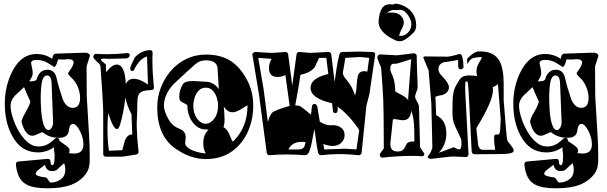

<svg xmlns="http://www.w3.org/2000/svg" viewBox="-20 -848 3284 1038"><path d="M237 170Q163 170 126 151Q98 137 84 109.5Q70 82 66 42V40Q66 26 81 25L236 11H239Q252 11 253 26Q253 45 262 45Q275 45 275 5Q275 -2 275 -10.5Q275 -19 273 -29Q272 -34 272 -40Q272 -46 272 -52Q232 -24 185 -24Q93 -24 45 -115Q6 -187 6 -288Q6 -368 36 -440Q86 -556 177 -556Q225 -556 262 -530Q264 -538 265 -542Q266 -546 267 -547Q272 -558 281 -558L430 -563Q466 -565 466 -545Q466 -546 448 -489L449 -328L460 -143Q463 -101 464 -67.5Q465 -34 465 -8Q465 8 465 21.5Q465 35 463 44Q459 80 430.5 108.5Q402 137 365 151Q315 170 237 170ZM466 -545Q466 -545 466 -545ZM373 -265Q413 -265 413 -319Q413 -349 400 -379.5Q387 -410 364 -430Q348 -445 348 -453L363 -475Q378 -498 378 -510Q378 -528 348 -528Q344 -528 339 -527.5Q334 -527 328 -526L294 -527Q283 -486 273 -486Q272 -486 241 -506Q213 -524 178 -524Q148 -524 148 -506Q148 -503 152.5 -484.5Q157 -466 157 -452Q157 -442 151.5 -431Q146 -420 138 -408Q175 -408 178 -419Q193 -471 237 -471Q277 -471 287 -422Q295 -383 320 -309Q340 -265 373 -265ZM242 -145Q252 -145 260 -158.5Q268 -172 267 -191L259 -395Q258 -440 234 -440Q216 -440 208 -411Q204 -394 202 -370.5Q200 -347 200 -316Q200 -309 200.5 -289.5Q201 -270 203 -245.5Q205 -221 209.5 -198Q214 -175 222 -160Q230 -145 242 -145ZM381 -18Q431 -18 431 -67Q431 -104 411 -142Q392 -178 374 -178Q356 -178 352 -141Q347 -103 299 -103Q247 -103 212 -132Q211 -133 207 -133Q205 -133 195.5 -128.5Q186 -124 174.5 -119Q163 -114 155 -114Q137 -114 121.5 -132.5Q106 -151 97 -188Q94 -200 121 -246Q147 -292 143 -302Q136 -317 127.5 -335.5Q119 -354 110 -377L60 -330Q37 -304 37 -277Q37 -251 48.5 -213.5Q60 -176 80.5 -140Q101 -104 128.5 -80Q156 -56 188 -56Q214 -56 234.5 -66.5Q255 -77 274 -96Q281 -103 288 -103Q300 -103 302 -86Q302 -85 329 -67Q356 -49 356 -37V-33Q356 -28 353 -20Q363 -19 370 -18.5Q377 -18 381 -18ZM256 139Q287 138 310 120.5Q333 103 333 69Q333 53 327 34Q320 40 311.5 47.5Q303 55 293 65Q283 77 261 77Q231 77 223 43Q222 44 214.5 49.5Q207 55 193 66Q173 81 173 91Q173 105 225 111Q231 111 236 118Q241 125 245.5 132Q250 139 256 139Z M554 -1Q538 -1 538 -16Q538 -136 538 -200.5Q538 -265 537 -274Q536 -294 533 -348Q530 -402 523 -491Q523 -499 504 -515Q486 -531 484 -540Q484 -547 488.5 -552Q493 -557 499 -557Q514 -556 529 -555.5Q544 -555 559 -555Q612 -555 666 -561H669Q681 -561 681 -551Q681 -532 657 -532Q642 -531 618.5 -531Q595 -531 563 -530Q562 -530 558 -530Q554 -530 547 -531Q525 -531 525 -526Q525 -520 552 -500L554 -458Q586 -499 611 -499Q656 -499 660 -393Q672 -422 703 -422Q736 -422 780 -391L775 -543Q753 -536 736.5 -518.5Q720 -501 706 -473Q702 -464 695 -464Q684 -464 684 -479Q684 -482 686 -488Q691 -502 710 -539Q742 -573 788 -577H791Q805 -577 805 -562Q804 -551 804 -540.5Q804 -530 804 -519Q804 -479 806.5 -444Q809 -409 812 -377V-374Q812 -361 797 -361Q764 -360 748 -353Q732 -346 727 -329.5Q722 -313 722 -282Q722 -275 722 -261.5Q722 -248 721 -228Q720 -208 719.5 -192.5Q719 -177 719 -166Q720 -131 722.5 -96.5Q725 -62 729 -28V-26Q729 -15 714 -12L642 -1ZM569 -33 641 -36Q645 -49 648 -61.5Q651 -74 655 -87Q668 -122 695 -121L691 -230Q665 -280 658 -321Q657 -311 653 -284Q649 -257 642.5 -226Q636 -195 628.5 -172.5Q621 -150 613 -150Q592 -150 565 -237Q563 -215 562 -193.5Q561 -172 561 -150Q561 -116 563 -87Q565 -58 569 -33Z M1092 12Q1011 12 931 -43Q830 -111 830 -268Q830 -323 849.5 -374Q869 -425 904 -465.5Q939 -506 987.5 -529.5Q1036 -553 1093 -553Q1174 -553 1227 -518.5Q1280 -484 1316 -415Q1332 -385 1340.5 -350.5Q1349 -316 1349 -276Q1349 -200 1319 -134Q1289 -68 1231.5 -28Q1174 12 1092 12ZM1092 -19Q1079 -41 1079 -75Q1079 -121 1108 -147Q1103 -148 1099 -148Q1095 -148 1092 -148Q1064 -148 1041.5 -166Q1019 -184 1006 -213.5Q993 -243 993 -277Q993 -281 984 -285.5Q975 -290 965 -295.5Q955 -301 952 -307Q949 -315 949 -326Q949 -361 969 -393Q980 -410 1022 -410Q1032 -410 1046.5 -409Q1061 -408 1074.5 -407Q1088 -406 1092 -406Q1135 -406 1163 -366Q1161 -395 1159.5 -424.5Q1158 -454 1156 -483Q1149 -522 1093 -522Q1060 -522 1035 -500Q1010 -478 985 -455Q955 -427 934.5 -408.5Q914 -390 906 -379Q866 -328 866 -276Q866 -262 873 -242Q880 -222 891 -203Q902 -184 914 -173Q920 -168 928.5 -162.5Q937 -157 948 -153Q984 -140 984 -105Q984 -100 982.5 -90.5Q981 -81 981 -77Q981 -62 994 -51Q1007 -40 1025.5 -33Q1044 -26 1062.5 -22.5Q1081 -19 1092 -19ZM1092 -179Q1118 -179 1138.5 -206.5Q1159 -234 1159 -277Q1159 -297 1152 -319.5Q1145 -342 1130.5 -358Q1116 -374 1092 -374Q1069 -374 1054 -358Q1039 -342 1032 -319.5Q1025 -297 1025 -277Q1025 -234 1045.5 -206.5Q1066 -179 1092 -179ZM1239 -83Q1240 -83 1242 -85Q1318 -161 1318 -276Q1318 -278 1316 -278Q1316 -278 1287 -260Q1257 -241 1237 -241Q1209 -241 1190 -272Q1191 -255 1192.5 -237.5Q1194 -220 1194 -203Q1194 -175 1188 -161Q1209 -150 1222 -117Q1235 -83 1239 -83Z M1437 -9Q1424 -9 1422 -23L1380 -338L1345 -549Q1345 -550 1344.5 -551Q1344 -552 1344 -553Q1344 -558 1349.5 -562.5Q1355 -567 1362 -567Q1400 -565 1421 -563.5Q1442 -562 1446 -562Q1451 -562 1469.5 -563Q1488 -564 1520 -567H1523Q1536 -567 1538 -553Q1539 -545 1544.5 -503Q1550 -461 1560 -385L1583 -553Q1585 -568 1601 -567L1657 -562L1753 -567H1756Q1769 -567 1771 -553L1789 -405Q1794 -440 1799.5 -477.5Q1805 -515 1815 -554Q1818 -567 1832 -567L1923 -569L1990 -567Q2011 -567 2008 -549L1977 -339L1961 -277L1935 -23Q1933 -8 1917 -9Q1876 -13 1852 -14Q1828 -15 1823 -15Q1818 -15 1791.5 -14.5Q1765 -14 1718 -9H1716Q1703 -9 1700 -22Q1694 -50 1689.5 -82Q1685 -114 1680 -151L1677 -136Q1671 -106 1666 -80Q1661 -54 1653 -31Q1645 -8 1626 -9Q1601 -11 1576.5 -12Q1552 -13 1529 -13Q1506 -13 1484 -12Q1462 -11 1440 -9ZM1899 -332 1901 -338Q1903 -343 1905 -354.5Q1907 -366 1908 -385Q1909 -404 1911 -417Q1913 -430 1915 -438Q1922 -463 1949 -463Q1953 -463 1957 -462.5Q1961 -462 1966 -461L1976 -535Q1954 -537 1941 -538.5Q1928 -540 1924 -540Q1920 -540 1901 -538.5Q1882 -537 1847 -535Q1845 -524 1842 -504.5Q1839 -485 1834 -458Q1831 -442 1852 -418Q1868 -400 1880.5 -377.5Q1893 -355 1899 -332ZM1428 -189Q1442 -237 1460 -245Q1486 -257 1507.5 -264Q1529 -271 1546 -275L1523 -442Q1500 -432 1480 -432Q1434 -432 1434 -481Q1434 -504 1448 -530L1376 -535L1405 -367ZM1733 -40 1844 -44Q1849 -44 1864.5 -43Q1880 -42 1907 -40L1922 -145Q1867 -228 1805 -271Q1806 -267 1806 -264Q1806 -261 1806 -259Q1806 -236 1792 -236Q1782 -236 1780 -250L1775 -290Q1659 -316 1659 -373Q1659 -426 1755 -448L1744 -535H1705L1681 -484Q1658 -455 1604 -443Q1599 -405 1591.5 -363.5Q1584 -322 1576 -278Q1585 -278 1592.5 -277Q1600 -276 1606 -272Q1612 -268 1625.5 -257.5Q1639 -247 1661 -228Q1663 -239 1664 -250Q1665 -261 1666 -271Q1668 -286 1680 -286Q1693 -286 1696 -268L1709 -190Q1743 -169 1769 -171Q1803 -174 1825 -157Q1843 -143 1843 -117Q1843 -94 1825.5 -76.5Q1808 -59 1778 -59Q1756 -59 1728 -70ZM1539 -40H1594Q1622 -40 1628 -63L1632 -80Q1626 -81 1620.5 -81Q1615 -81 1610 -81Q1559 -81 1539 -40Z M2141 -625Q2129 -625 2120 -629Q2021 -674 2027 -738Q2035 -816 2073 -823Q2077 -824 2081 -824.5Q2085 -825 2089 -825Q2093 -825 2097 -824.5Q2101 -824 2105 -823Q2110 -828 2119 -828Q2130 -828 2148 -822Q2186 -809 2208 -780.5Q2230 -752 2230 -711Q2230 -686 2216 -672Q2194 -650 2175.5 -637.5Q2157 -625 2141 -625ZM2138 -654Q2165 -651 2184.5 -670.5Q2204 -690 2204 -717Q2204 -732 2195.5 -749.5Q2187 -767 2173.5 -780.5Q2160 -794 2145 -795Q2137 -794 2126 -793.5Q2115 -793 2101 -794Q2088 -789 2067 -778Q2072 -780 2078 -780Q2084 -780 2091 -780Q2096 -780 2101.5 -780Q2107 -780 2113 -779Q2133 -777 2148 -762Q2163 -747 2163 -726Q2163 -719 2159.5 -708.5Q2156 -698 2147 -682Q2140 -669 2138 -654ZM2047 4Q2035 4 2033 -11Q2033 -18 2044 -30.5Q2055 -43 2055 -49Q2054 -276 2052 -307Q2051 -327 2048.5 -369.5Q2046 -412 2041 -476Q2041 -482 2036 -493.5Q2031 -505 2026 -517Q2021 -529 2020 -537Q2020 -544 2024.5 -549Q2029 -554 2035 -554Q2075 -552 2097 -550.5Q2119 -549 2124 -549Q2129 -549 2152.5 -552Q2176 -555 2217 -560Q2223 -560 2228 -556Q2233 -552 2233 -545Q2233 -530 2233.5 -509Q2234 -488 2235 -460Q2236 -430 2237 -409Q2238 -388 2238 -377Q2238 -368 2231 -351Q2224 -334 2224 -324Q2225 -315 2234.5 -299Q2244 -283 2245 -274Q2247 -199 2251 -52L2273 -19Q2274 -18 2274 -16Q2274 -2 2258 -3Q2244 -5 2229.5 -5Q2215 -5 2200 -5Q2130 -5 2049 4ZM2187 -307Q2187 -313 2187 -320Q2187 -327 2188 -334L2203 -528Q2123 -502 2117 -503Q2090 -508 2090 -476Q2090 -465 2094 -457Q2108 -429 2112.5 -403Q2117 -377 2117 -355Q2119 -351 2147 -337Q2173 -324 2187 -307ZM2127 -29Q2150 -29 2159 -38Q2168 -47 2177 -67Q2185 -85 2220 -83V-114Q2220 -149 2217.5 -183.5Q2215 -218 2203 -250Q2199 -198 2159 -198Q2150 -198 2134 -201Q2118 -204 2112 -204Q2108 -204 2104 -202L2091 -79Q2086 -29 2127 -29Z M2309 11Q2302 11 2296 6Q2290 1 2293 -3Q2307 -20 2312 -33.5Q2317 -47 2318 -54Q2317 -51 2317 -67Q2317 -83 2316 -117L2312 -287L2297 -468L2271 -530Q2269 -534 2269 -536Q2269 -543 2277 -543Q2339 -542 2369 -542Q2399 -542 2395 -541Q2417 -543 2439.5 -549.5Q2462 -556 2466 -556Q2475 -556 2479 -541Q2483 -526 2484.5 -509Q2486 -492 2486 -484Q2480 -473 2471 -473Q2457 -473 2457 -492V-524L2393 -513Q2376 -514 2363 -503Q2350 -492 2350 -475Q2350 -456 2370 -436Q2407 -399 2407 -375Q2407 -349 2373 -334Q2355 -333 2334 -325L2338 -225Q2393 -200 2393 -126Q2393 -65 2352 -22L2433 -52Q2457 -40 2461 -40Q2475 -40 2475 -70Q2475 -75 2474.5 -81.5Q2474 -88 2473 -96L2437 -173Q2431 -187 2428.5 -205Q2426 -223 2426 -245Q2426 -257 2426.5 -271.5Q2427 -286 2427 -304Q2427 -327 2432 -349.5Q2437 -372 2450 -394Q2458 -408 2465 -418Q2472 -428 2479 -432Q2487 -437 2501 -439Q2506 -440 2511 -440Q2516 -440 2520 -440Q2531 -440 2540.5 -439Q2550 -438 2559 -437Q2556 -451 2556 -463Q2556 -487 2571 -511L2585 -535Q2585 -541 2571 -539Q2550 -538 2535.5 -533Q2521 -528 2510 -506L2509 -504Q2506 -504 2505 -517Q2505 -530 2508 -533Q2524 -549 2538 -559Q2552 -569 2569 -570Q2649 -573 2680 -519Q2703 -478 2703 -394V-306L2716 -145Q2718 -120 2720 -105Q2722 -90 2724 -86L2751 -50Q2755 -45 2756 -40.5Q2757 -36 2757 -32Q2757 -15 2679 -15L2547 -14Q2532 -14 2530 -29L2514 -345Q2511 -398 2507 -407Q2506 -408 2502 -408Q2501 -407 2499.5 -407Q2498 -407 2497 -406Q2495 -403 2495 -381Q2495 -373 2495 -361.5Q2495 -350 2496 -336L2513 -15Q2513 -9 2508.5 -3.5Q2504 2 2498 1Q2461 -1 2439.5 -1.5Q2418 -2 2413 -1Q2408 -1 2382.5 2.5Q2357 6 2310 11ZM2587 -38H2657Q2651 -79 2651 -98Q2651 -121 2661 -121H2666Q2669 -120 2671 -120Q2683 -120 2684 -147L2687 -204L2672 -393Q2659 -382 2644 -377Q2645 -373 2645 -369Q2645 -365 2645 -360Q2645 -301 2555 -155Q2557 -132 2560 -109.5Q2563 -87 2565 -64Q2570 -41 2587 -38Z M2986 170Q2912 170 2875 151Q2847 137 2833 109.5Q2819 82 2815 42V40Q2815 26 2830 25L2985 11H2988Q3001 11 3002 26Q3002 45 3011 45Q3024 45 3024 5Q3024 -2 3024 -10.5Q3024 -19 3022 -29Q3021 -34 3021 -40Q3021 -46 3021 -52Q2981 -24 2934 -24Q2842 -24 2794 -115Q2755 -187 2755 -288Q2755 -368 2785 -440Q2835 -556 2926 -556Q2974 -556 3011 -530Q3013 -538 3014 -542Q3015 -546 3016 -547Q3021 -558 3030 -558L3179 -563Q3215 -565 3215 -545Q3215 -546 3197 -489L3198 -328L3209 -143Q3212 -101 3213 -67.5Q3214 -34 3214 -8Q3214 8 3214 21.5Q3214 35 3212 44Q3208 80 3179.5 108.5Q3151 137 3114 151Q3064 170 2986 170ZM3215 -545Q3215 -545 3215 -545ZM3122 -265Q3162 -265 3162 -319Q3162 -349 3149 -379.5Q3136 -410 3113 -430Q3097 -445 3097 -453L3112 -475Q3127 -498 3127 -510Q3127 -528 3097 -528Q3093 -528 3088 -527.5Q3083 -527 3077 -526L3043 -527Q3032 -486 3022 -486Q3021 -486 2990 -506Q2962 -524 2927 -524Q2897 -524 2897 -506Q2897 -503 2901.5 -484.5Q2906 -466 2906 -452Q2906 -442 2900.5 -431Q2895 -420 2887 -408Q2924 -408 2927 -419Q2942 -471 2986 -471Q3026 -471 3036 -422Q3044 -383 3069 -309Q3089 -265 3122 -265ZM2991 -145Q3001 -145 3009 -158.5Q3017 -172 3016 -191L3008 -395Q3007 -440 2983 -440Q2965 -440 2957 -411Q2953 -394 2951 -370.5Q2949 -347 2949 -316Q2949 -309 2949.5 -289.5Q2950 -270 2952 -245.5Q2954 -221 2958.5 -198Q2963 -175 2971 -160Q2979 -145 2991 -145ZM3130 -18Q3180 -18 3180 -67Q3180 -104 3160 -142Q3141 -178 3123 -178Q3105 -178 3101 -141Q3096 -103 3048 -103Q2996 -103 2961 -132Q2960 -133 2956 -133Q2954 -133 2944.5 -128.5Q2935 -124 2923.5 -119Q2912 -114 2904 -114Q2886 -114 2870.5 -132.5Q2855 -151 2846 -188Q2843 -200 2870 -246Q2896 -292 2892 -302Q2885 -317 2876.5 -335.5Q2868 -354 2859 -377L2809 -330Q2786 -304 2786 -277Q2786 -251 2797.5 -213.5Q2809 -176 2829.5 -140Q2850 -104 2877.5 -80Q2905 -56 2937 -56Q2963 -56 2983.5 -66.5Q3004 -77 3023 -96Q3030 -103 3037 -103Q3049 -103 3051 -86Q3051 -85 3078 -67Q3105 -49 3105 -37V-33Q3105 -28 3102 -20Q3112 -19 3119 -18.5Q3126 -18 3130 -18ZM3005 139Q3036 138 3059 120.5Q3082 103 3082 69Q3082 53 3076 34Q3069 40 3060.5 47.5Q3052 55 3042 65Q3032 77 3010 77Q2980 77 2972 43Q2971 44 2963.5 49.5Q2956 55 2942 66Q2922 81 2922 91Q2922 105 2974 111Q2980 111 2985 118Q2990 125 2994.5 132Q2999 139 3005 139Z"/></svg>

Font: Moo Lah Lah
Style: Regular
Weight: 400
Designer: Robert E. Leuschke
Foundry: Robert E. Leuschke
Version: Version 1.010; ttfautohint (v1.8.3)